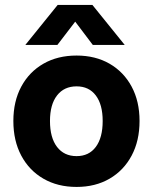

<svg xmlns="http://www.w3.org/2000/svg" viewBox="-20 -741 618 776"><path d="M213 -721H353.5L484 -559.5H355L284 -653.5L212 -559.5H82.5ZM34 -252Q34 -331.5 66 -391Q98 -450.5 155.5 -483.5Q213 -516.5 289.5 -516.5Q365.5 -516.5 422.8 -483.5Q480 -450.5 512 -391Q544 -331.5 544 -252Q544 -172 512 -112Q480 -52 422.8 -18.8Q365.5 14.5 289.5 14.5Q213 14.5 155.5 -18.8Q98 -52 66 -112Q34 -172 34 -252ZM395 -252Q395 -318.5 367.2 -355.2Q339.5 -392 289.5 -392Q239 -392 210.5 -355.2Q182 -318.5 182 -252Q182 -184.5 210.5 -147.2Q239 -110 289.5 -110Q339.5 -110 367.2 -147.2Q395 -184.5 395 -252Z"/></svg>

Font: Overused Grotesk
Style: Bold
Weight: 710
Version: Version 0.004